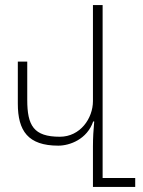

<svg xmlns="http://www.w3.org/2000/svg" viewBox="-20 -734 563 754"><path d="M511 -35H383V-714H345V-337C345 -269 295 -197 215 -197C112 -197 87 -241 87 -342V-492H50V-327C50 -220 90 -162 209 -162C254 -162 322 -187 346 -257H350C347 -225 345 -193 345 -159V0H511Z"/></svg>

Font: Noto Sans Armenian ExtraCondensed ExtraLight
Style: Regular
Weight: 200
Width: 2
Designer: Monotype Design Team
Foundry: Monotype Imaging Inc.
Version: Version 2.008